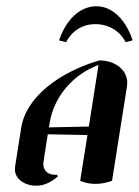

<svg xmlns="http://www.w3.org/2000/svg" viewBox="-20 -587 447 618"><path d="M286.6 -509.3C329.1 -509.3 365.5 -488.3 384.3 -451.2L407 -457C386.7 -519 344.5 -566.9 290.5 -566.9C234.6 -566.9 190.7 -519.5 170.2 -457L192.9 -451.2C211.2 -487.5 245.8 -509.3 286.6 -509.3ZM137.5 -177 139.6 -190.4C153.1 -275.1 214.1 -347.2 297.1 -377.9L265.9 -179.7ZM27.8 -42.5C27.8 -12.5 57.1 10.7 96.9 10.7C122.1 10.7 144.5 -0.5 166 -18.8L164.1 -24.4C161.9 -24.2 159.7 -24.4 157.5 -24.4C133.8 -24.4 119.4 -38.1 119.4 -59.8C119.4 -62.5 120.1 -68.1 121.1 -74.2L133.8 -154.8L261.5 -152.3L238 -4.9C253.4 1.7 269.8 4.9 287.4 4.9C304.9 4.9 323 1.2 340.6 -4.9L387.9 -303.7C389.2 -311.5 389.6 -316.9 389.6 -320.3C389.6 -361.1 351.8 -392.6 299.6 -392.6C173.1 -355.2 64.2 -276.4 48.3 -175.8L29.3 -55.7C28.3 -49.3 27.8 -44.9 27.8 -42.5Z"/></svg>

Font: RisaltypS01
Style: Medium
Weight: 500
Italic angle: -9°
Designer: gluk
Foundry: gluk
Version: Version 0.24